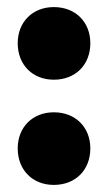

<svg xmlns="http://www.w3.org/2000/svg" viewBox="-20 -514 305 542"><path d="M132 -494C72 -494 30 -452 30 -392C30 -331 72 -289 132 -289C193 -289 235 -331 235 -392C235 -452 193 -494 132 -494ZM132 -197C72 -197 30 -155 30 -95C30 -34 72 8 132 8C193 8 235 -34 235 -95C235 -155 193 -197 132 -197Z"/></svg>

Font: Montserrat-Arabic Black
Style: Regular
Weight: 900
Designer: Mohamed Gaber
Foundry: Kief Type Foundry
Version: Version 5.008;PS 005.008;hotconv 1.0.88;makeotf.lib2.5.64775